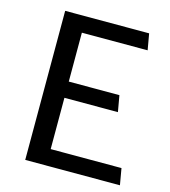

<svg xmlns="http://www.w3.org/2000/svg" viewBox="-103 -763 749 846"><g transform="rotate(15 271.0 -340.0)"><path d="M522 0 509 -75H186V-309H430L417 -383H186V-606H486L473 -680H90V0Z"/></g></svg>

Font: Catamaran Thin Medium
Style: Regular
Weight: 500
Version: Version 2.000